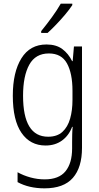

<svg xmlns="http://www.w3.org/2000/svg" viewBox="-20 -786 540 1049"><path d="M223 243Q181 243 144 234.5Q107 226 76 209V155Q108 173 146.5 183.5Q185 194 224 194Q302 194 338 149.5Q374 105 374 25V-10Q374 -29 374.5 -51Q375 -73 377 -93H374Q356 -45 318.5 -18Q281 9 229 9Q145 9 97.5 -60Q50 -129 50 -263Q50 -392 97 -467.5Q144 -543 234 -543Q287 -543 320.5 -518Q354 -493 374 -452H377L384 -532H428V22Q428 129 378 186Q328 243 223 243ZM243 -39Q292 -39 321 -65.5Q350 -92 363 -137.5Q376 -183 376 -240V-290Q376 -385 346 -439.5Q316 -494 247 -494Q174 -494 140 -432.5Q106 -371 106 -263Q106 -39 243 -39ZM205 -616Q236 -654 264 -692.5Q292 -731 312 -766H375V-758Q360 -735 336.5 -707Q313 -679 287 -652Q261 -625 240 -606H205Z"/></svg>

Font: Noto Sans Mono ExtraCondensed Light
Style: Regular
Weight: 300
Width: 2
Designer: Monotype Design Team
Foundry: Monotype Imaging Inc.
Version: Version 2.014; ttfautohint (v1.8.4.7-5d5b)